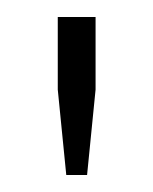

<svg xmlns="http://www.w3.org/2000/svg" viewBox="-20 -820 180 226"><path d="M58 -614 48 -714.5V-800H92.5V-714.5L82.5 -614Z"/></svg>

Font: Big Shoulders Stencil Display Light
Style: Regular
Weight: 300
Designer: Patric King
Foundry: XO Type Co
Version: Version 1.000